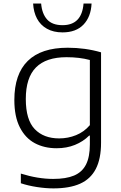

<svg xmlns="http://www.w3.org/2000/svg" viewBox="-20 -814 672 1064"><path d="M95.5 201.5V148Q190 177.5 274.5 177.5Q346 177.5 390.5 158.8Q435 140 456.5 98Q478 56 478 -14.5V-62.5H474Q441 -29.5 395.2 -11Q349.5 7.5 294 7.5Q225.5 7.5 173 -20.5Q120.5 -48.5 90 -108.2Q59.5 -168 59.5 -259.5Q59.5 -403.5 134 -476.5Q208.5 -549.5 355 -549.5Q452 -549.5 540 -524V-23.5Q540 66 511 122Q482 178 423.8 204Q365.5 230 276 230Q233.5 230 184.8 222.5Q136 215 95.5 201.5ZM478 -120.5V-481.5Q420.5 -497 348.5 -497Q235.5 -497 179.2 -440.2Q123 -383.5 123 -265.5Q123 -150 172.5 -98.5Q222 -47 308 -47Q357 -47 401.5 -65Q446 -83 478 -120.5ZM163.5 -794.5H208Q212.5 -738 241 -706.2Q269.5 -674.5 326.5 -674.5Q433.5 -674.5 443 -794.5H487.5Q484 -721 442.8 -677.8Q401.5 -634.5 326.5 -634.5Q276 -634.5 240 -654.8Q204 -675 185 -711Q166 -747 163.5 -794.5Z"/></svg>

Font: Encode Sans Expanded Light
Style: Regular
Weight: 300
Width: 7
Designer: Multiple Designers
Foundry: Impallari Type
Version: Version 2.000